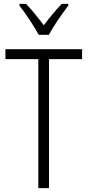

<svg xmlns="http://www.w3.org/2000/svg" viewBox="-20 -967 450 987"><path d="M179 -788H231C255 -833 299 -896 331 -938V-947H297C262 -909 235 -877 205 -837C177 -875 142 -918 114 -947H80V-938C111 -899 154 -834 179 -788ZM232 0V-663H402V-714H8V-663H177V0Z"/></svg>

Font: Noto Sans Devanagari Condensed Light
Style: Regular
Weight: 300
Width: 3
Designer: Jelle Bosma - Monotype Design Team
Foundry: Monotype Imaging Inc.
Version: Version 2.004